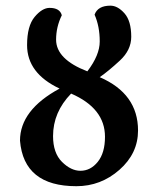

<svg xmlns="http://www.w3.org/2000/svg" viewBox="-20 -640 561 675"><path d="M248.5 14.6Q63.5 14.6 50.3 -145.5Q50.3 -253.4 189.5 -328.6Q75.2 -382.3 75.2 -481.4Q75.2 -548.8 101.8 -580.6Q128.4 -612.3 154.3 -612.3Q190.4 -612.3 197.3 -586.4Q177.2 -545.4 177.2 -500.5Q177.2 -431.6 287.1 -389.2Q330.6 -446.3 330.6 -494.1Q330.6 -547.4 312.5 -588.4Q323.7 -620.1 368.2 -620.1Q393.6 -620.1 417.5 -593.3Q441.4 -566.4 441.4 -510.7Q441.4 -463.9 401.1 -426.8Q360.8 -389.6 330.6 -368.7Q465.3 -310.5 465.3 -181.2Q465.3 -100.6 399.9 -43Q334.5 14.6 248.5 14.6ZM262.7 -39.6Q298.3 -39.6 323.7 -71Q349.1 -102.5 349.1 -159.2Q349.1 -259.3 230 -311Q166.5 -245.6 166.5 -161.6Q166.5 -102.1 198 -70.8Q229.5 -39.6 262.7 -39.6Z"/></svg>

Font: Kelvinch
Style: Bold
Weight: 700
Designer: Paul James Miller
Foundry: High-Logic / Made with FontCreator
Version: Version 3.501;March 28, 2021;FontCreator 13.0.0.2683 64-bit